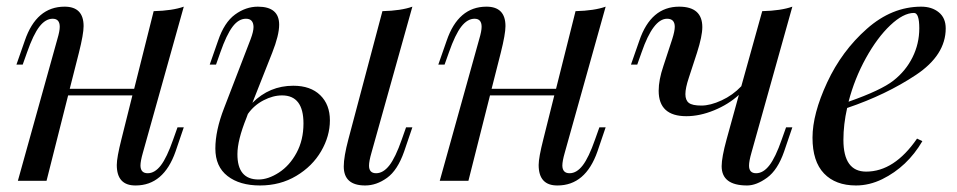

<svg xmlns="http://www.w3.org/2000/svg" viewBox="-20 -548 2900 582"><path d="M391.1 14.2Q334 14.6 334 -47.9Q334 -70.3 348.1 -126L381.3 -258.8H186.5L121.1 0H34.2L153.8 -429.2Q161.1 -453.6 161.1 -466.8Q161.1 -491.2 139.6 -491.2Q118.2 -491.2 99.6 -467.5Q81.1 -443.8 62 -389.2L48.8 -352.1H29.8L55.2 -424.8Q90.3 -527.8 175.8 -527.8Q233.4 -527.8 233.4 -468.8Q233.4 -444.8 219.2 -388.2L191.4 -278.8H386.7L445.8 -514.2Q502.9 -515.6 537.1 -527.8L413.1 -85Q405.8 -59.6 405.8 -45.9Q406.2 -22.9 427.7 -22.9Q449.2 -22.9 467.5 -46.6Q485.8 -70.3 504.9 -125L518.1 -162.1H537.1L512.2 -88.9Q476.1 14.2 391.1 14.2Z M699.7 -81.1Q699.2 -3.9 763.7 -3.9Q793 -3.9 825.4 -24.9Q857.9 -45.9 878.9 -84.7Q899.9 -123.5 899.9 -173.8Q899.9 -258.8 835 -258.8Q807.6 -258.8 778.8 -243.9Q750 -229 731.4 -202.6L727.1 -190.9Q699.7 -123 699.7 -81.1ZM1086.9 14.2Q1022 14.2 1022 -43.5Q1022 -72.8 1036.1 -126L1139.2 -514.2Q1196.3 -515.6 1230 -527.8L1106 -85Q1098.6 -59.6 1098.6 -45.9Q1098.6 -22.9 1120.1 -22.9Q1141.6 -22.9 1160.2 -46.6Q1178.7 -70.3 1197.8 -125L1210.9 -162.1H1230L1205.1 -88.9Q1185.1 -31.7 1153.1 -8.8Q1121.1 14.2 1086.9 14.2ZM869.1 -288.1Q921.4 -288.1 950.7 -259.5Q980 -231 980 -183.1Q980 -135.3 953.4 -89.6Q926.8 -43.9 878.2 -14.9Q829.6 14.2 768.1 14.2Q706.5 14.2 669.7 -14.4Q632.8 -43 632.8 -97.7Q632.8 -152.3 659.2 -220.2L739.7 -429.2Q748.5 -452.6 748.5 -466.3Q748 -491.2 725.6 -491.2Q703.1 -491.2 684.8 -466.8Q666.5 -442.4 647.9 -389.2L634.8 -352.1H615.7L641.1 -424.8Q659.7 -480 692.4 -503.9Q725.1 -527.8 761.7 -527.8Q826.2 -527.8 826.2 -473.1Q826.2 -441.4 805.2 -388.2L745.1 -236.3Q796.9 -288.1 869.1 -288.1Z M1669.9 14.2Q1612.8 14.6 1612.8 -47.9Q1612.8 -70.3 1627 -126L1660.2 -258.8H1465.3L1399.9 0H1313L1432.6 -429.2Q1439.9 -453.6 1439.9 -466.8Q1439.9 -491.2 1418.5 -491.2Q1397 -491.2 1378.4 -467.5Q1359.9 -443.8 1340.8 -389.2L1327.6 -352.1H1308.6L1334 -424.8Q1369.1 -527.8 1454.6 -527.8Q1512.2 -527.8 1512.2 -468.8Q1512.2 -444.8 1498 -388.2L1470.2 -278.8H1665.5L1724.6 -514.2Q1781.7 -515.6 1815.9 -527.8L1691.9 -85Q1684.6 -59.6 1684.6 -45.9Q1685.1 -22.9 1706.5 -22.9Q1728 -22.9 1746.3 -46.6Q1764.6 -70.3 1783.7 -125L1796.9 -162.1H1815.9L1791 -88.9Q1754.9 14.2 1669.9 14.2Z M2244.6 14.2Q2167.5 14.2 2167.5 -44.4Q2167.5 -70.8 2182.6 -126L2219.7 -260.3Q2188 -231.4 2144.5 -213.6Q2101.1 -195.8 2060.5 -195.8Q1976.6 -195.8 1976.6 -272.9Q1976.6 -305.7 1990.7 -347.2L2017.6 -429.2Q2025.4 -453.6 2025.4 -466.8Q2025.4 -491.2 2002 -491.2Q1960 -491.2 1924.8 -389.2L1911.6 -352.1H1892.6L1918 -424.8Q1953.1 -527.8 2038.6 -527.8Q2108.9 -527.8 2108.9 -465.8Q2108.9 -438.5 2092.8 -388.2L2067.9 -312Q2057.6 -281.2 2057.6 -262.7Q2057.6 -244.1 2068.1 -236.1Q2078.6 -228 2106 -228Q2133.3 -228 2167.2 -243.7Q2201.2 -259.3 2227.1 -286.6L2290.5 -514.2Q2347.7 -515.6 2381.8 -527.8L2257.8 -85Q2250.5 -59.6 2250.5 -45.9Q2250.5 -22.9 2272 -22.9Q2293.5 -22.9 2312 -46.6Q2330.6 -70.3 2349.6 -125L2362.8 -162.1H2381.8L2356.9 -88.9Q2337.4 -32.7 2305.2 -9.3Q2272.9 14.2 2244.6 14.2Z M2750.5 -508.8Q2718.3 -508.8 2678.7 -471.4Q2639.2 -434.1 2604.7 -371.8Q2570.3 -309.6 2552.2 -239.7Q2650.9 -274.4 2688.2 -303.7Q2725.6 -333 2746.1 -374.3Q2766.6 -415.5 2766.6 -462.2Q2766.6 -508.8 2750.5 -508.8ZM2574.7 14.2Q2512.7 14.2 2477.8 -22.2Q2442.9 -58.6 2442.9 -130.6Q2442.9 -202.6 2487.3 -298.1Q2531.7 -393.6 2607.7 -460.7Q2683.6 -527.8 2772.5 -527.8Q2804.7 -527.8 2825.7 -510.7Q2846.7 -493.7 2846.7 -461.9Q2846.7 -380.9 2756.3 -320.8Q2666 -260.7 2547.9 -220.7Q2536.6 -170.9 2536.6 -124Q2536.6 -27.8 2605.5 -27.8Q2690.9 -27.8 2759.8 -127.9L2775.9 -120.1Q2730.5 -42.5 2654.3 -4.9Q2615.2 14.2 2574.7 14.2Z"/></svg>

Font: PlayfairDisplay-Italic
Style: Italic
Weight: 400
Italic angle: -14°
Designer: Claus Eggers Sørensen
Foundry: Claus Eggers Sørensen
Version: Version 1.002;PS 001.002;hotconv 1.0.70;makeotf.lib2.5.58329